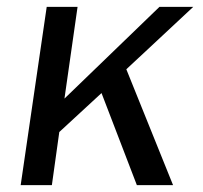

<svg xmlns="http://www.w3.org/2000/svg" viewBox="-20 -537 590 557"><path d="M40 0 115.5 -517H205L167 -251L442.5 -517H540.5L346.5 -336L482 0H377L274.5 -267L152 -154L130.5 0Z"/></svg>

Font: Public Sans
Style: Italic
Weight: 400
Italic angle: -8°
Designer: The Public Sans project authors (U.S. Web Design System). Libre Franklin designed by Pablo Impallari and Rodrigo Fuenzal
Version: Version 1.008; ttfautohint (v1.8.1) -l 8 -r 50 -G 200 -x 14 